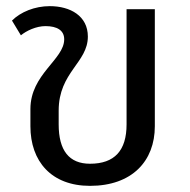

<svg xmlns="http://www.w3.org/2000/svg" viewBox="-20 -594 617 625"><path d="M19 -527 48 -479C66 -494 98 -509 128 -509C166 -509 189 -495 189 -466C189 -400 79 -353 79 -239V-183C79 -69 147 11 273 11C410 11 484 -70 484 -183V-564H392V-189C392 -104 353 -61 273 -61C205 -61 171 -104 171 -189V-234C171 -359 266 -390 266 -475C266 -542 209 -574 142 -574C93 -574 47 -555 19 -527Z"/></svg>

Font: FiraGO Unicode
Style: Regular
Weight: 400
Designer: bBox Type
Foundry: bBox Type GmbH
Version: Version 1.001;PS 001.001;hotconv 1.0.88;makeotf.lib2.5.64775